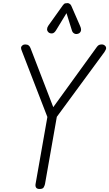

<svg xmlns="http://www.w3.org/2000/svg" viewBox="-20 -1218 706 1240"><path d="M235.5 2.5Q219.5 2.5 213.5 -6Q207.5 -14.5 209.5 -28.5L286 -462.5L122 -886.5Q118.5 -896 117.2 -899.8Q116 -903.5 116 -909Q116 -917.5 123.8 -924.2Q131.5 -931 142.5 -931Q157 -931 165.2 -924.5Q173.5 -918 177.5 -906L324 -526L606 -915.5Q613 -925 620.5 -928Q628 -931 638 -931Q645 -931 651.2 -927.8Q657.5 -924.5 661.5 -919.2Q665.5 -914 665.5 -907.5Q665.5 -898.5 654.5 -882L347 -463.5L270.5 -29Q268 -18 262 -7.8Q256 2.5 235.5 2.5ZM485 -1000.5Q471 -995.5 459.8 -1001.5Q448.5 -1007.5 444.5 -1021L409.5 -1133L342 -1022.5Q330 -1003 316.2 -1002.2Q302.5 -1001.5 294 -1008.5Q283.5 -1018 284 -1029.8Q284.5 -1041.5 292 -1052L385 -1182.5Q393.5 -1195 401.8 -1196.5Q410 -1198 417.5 -1198Q422 -1198 429.5 -1193.5Q437 -1189 440.5 -1180.5L497 -1051Q507 -1029 501.8 -1016.5Q496.5 -1004 485 -1000.5Z"/></svg>

Font: Edu VIC WA NT Hand
Style: Regular
Weight: 400
Designer: Tina and Corey Anderson, Eben Sorkin, Mirko Velimirovic
Foundry: Google for Education
Version: Version 1.000